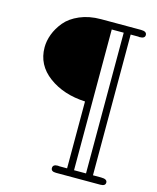

<svg xmlns="http://www.w3.org/2000/svg" viewBox="-129 -783 870 1067"><g transform="rotate(15 305.5 -250.0)"><path d="M55.2 -462.9Q55.2 -500 69.6 -538.6Q84 -577.1 113.5 -613Q143.1 -648.9 196.5 -671.9Q250 -694.8 317.9 -694.8H547.9Q581.1 -694.8 581.1 -673.8Q581.1 -653.8 549.8 -653.8Q547.9 -653.8 545.9 -654.3Q543.9 -654.8 542 -654.8H499V154.8H545.9Q581.1 154.8 581.1 174.8Q581.1 194.8 551.8 194.8H296.9Q268.1 194.8 268.1 174.8Q268.1 153.8 296.9 153.8Q298.8 153.8 301.5 154.3Q304.2 154.8 305.2 154.8H350.1V-230Q225.1 -235.8 140.1 -298.8Q55.2 -361.8 55.2 -462.9ZM390.1 154.8H459V-654.8H390.1Z"/></g></svg>

Font: CMU Concrete
Style: Roman
Weight: 500
Version: Version 0.7.0